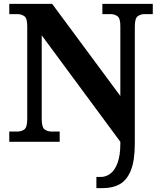

<svg xmlns="http://www.w3.org/2000/svg" viewBox="-20 -734 828 994"><path d="M479 240V182H503Q529 182 552 164.5Q575 147 589 108.5Q603 70 603 9V0L196 -551V-118Q196 -75 211 -64Q226 -53 247 -53H289V0H28V-53H70Q91 -53 106 -64Q121 -75 121 -118V-600Q121 -640 105.5 -650.5Q90 -661 70 -661H28V-714H250L603 -237V-600Q603 -640 587.5 -650.5Q572 -661 552 -661H510V-714H771V-661H729Q708 -661 693 -650Q678 -639 678 -596V8Q678 97 657.5 148Q637 199 600 219.5Q563 240 512 240Z"/></svg>

Font: Noto Serif Vithkuqi
Style: Bold
Weight: 700
Version: Version 1.005